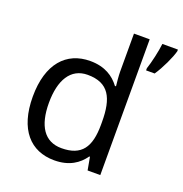

<svg xmlns="http://www.w3.org/2000/svg" viewBox="-137 -880 961 1010"><g transform="rotate(20 344.0 -375.0)"><path d="M275 10C359 10 410 -26 442 -72H446L459 0H530V-760H442V-546C442 -526 446 -484 448 -467H442C409 -511 359 -546 276 -546C143 -546 55 -451 55 -267C55 -83 142 10 275 10ZM688 -751V-760H601C596 -717 581 -650 568 -612V-600H616C646 -644 679 -715 688 -751ZM289 -63C193 -63 146 -137 146 -265C146 -392 193 -473 288 -473C407 -473 443 -399 443 -266V-250C443 -125 402 -63 289 -63Z"/></g></svg>

Font: Noto Sans Caucasian Albanian
Style: Regular
Weight: 400
Designer: Monotype Design Team
Foundry: Monotype Imaging Inc.
Version: Version 2.005